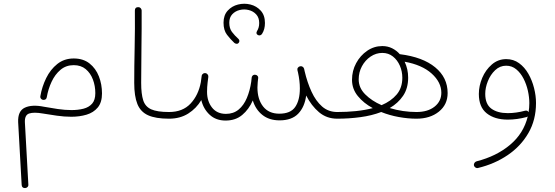

<svg xmlns="http://www.w3.org/2000/svg" viewBox="-20 -630 2925 1012"><path d="M368.7 -321.8Q418.5 -321.8 451.7 -295.7Q484.9 -269.5 501.2 -227.5Q517.6 -185.5 517.6 -137.7Q517.6 -90.3 495.4 -63.5Q473.1 -36.6 436.3 -25.6Q399.4 -14.6 356 -14.6Q318.8 -14.6 279.5 -20.3Q240.2 -25.9 205.6 -31.7Q158.2 -40 133.5 -31.7Q108.9 -23.4 111.3 16.6L129.4 342.3Q130.4 350.1 125 355.7Q119.6 361.3 111.8 361.3Q95.2 361.3 94.2 344.7L75.7 14.2Q73.2 -44.9 110.8 -62.5Q148.4 -80.1 211.4 -67.4Q246.6 -61 284.4 -55.4Q322.3 -49.8 356.9 -49.8Q391.6 -49.8 420.2 -57.1Q448.7 -64.5 465.6 -83.7Q482.4 -103 482.4 -139.2Q482.4 -177.2 469.7 -210.9Q457 -244.6 431.9 -265.6Q406.7 -286.6 368.7 -286.6Q328.1 -286.6 299.1 -262.2Q270 -237.8 252 -199.2Q233.9 -160.6 226.6 -117.7Q224.1 -103.5 209.5 -103.5Q201.7 -103.5 196.3 -109.6Q190.9 -115.7 192.9 -124Q201.2 -172.9 223.4 -218.3Q245.6 -263.7 282 -292.7Q318.4 -321.8 368.7 -321.8Z M687.5 -192.9Q687.5 -280.3 689.7 -380.1Q691.9 -480 690.9 -574.2Q690.9 -592.3 708 -592.3Q715.8 -592.8 720.9 -587.6Q726.1 -582.5 726.6 -575.2Q727.1 -481 725.6 -381.1Q724.1 -281.2 724.1 -193.4Q724.1 -134.8 734.9 -101.3Q745.6 -67.9 777.1 -53.7Q808.6 -39.6 870.6 -39.6H871.1Q888.7 -39.6 888.7 -22Q888.7 -4.4 871.1 -4.4H870.6Q800.3 -4.4 760.5 -22.5Q720.7 -40.5 704.1 -81.8Q687.5 -123 687.5 -192.9Z M853.5 -22Q853.5 -39.6 871.1 -39.6Q942.9 -39.6 984.4 -84Q1025.9 -128.4 1038.6 -196.8Q1040 -209.5 1043 -229.5Q1043.9 -237.3 1050.3 -241.2Q1050.3 -241.7 1050.8 -242.2Q1051.3 -242.2 1051.8 -242.7Q1052.7 -243.2 1053.2 -243.2Q1053.2 -243.2 1053.7 -243.2Q1054.7 -244.1 1055.7 -244.1Q1055.7 -244.1 1056.2 -244.1Q1057.1 -244.6 1058.1 -244.6Q1058.1 -244.6 1058.6 -244.6Q1059.6 -244.6 1060.1 -244.6Q1060.5 -244.6 1060.1 -244.6Q1061 -244.6 1062.5 -244.6Q1064.5 -244.1 1066.4 -243.7Q1066.9 -243.7 1066.9 -243.2Q1067.9 -243.2 1068.4 -242.7Q1068.8 -242.2 1069.3 -242.2Q1069.8 -241.7 1070.8 -241.2Q1070.8 -241.2 1071.3 -240.7Q1071.8 -240.2 1072.3 -239.7Q1072.8 -239.3 1073.2 -238.8Q1073.7 -238.8 1073.7 -238.3Q1074.2 -237.8 1074.7 -236.8Q1075.2 -236.8 1075.2 -236.3Q1075.7 -235.8 1076.2 -234.9Q1076.2 -234.9 1076.2 -234.4Q1076.7 -233.4 1077.1 -232.4Q1077.1 -231.9 1077.6 -231.4Q1077.6 -231 1077.6 -230Q1078.6 -227.1 1078.1 -224.1L1077.6 -221.7Q1076.7 -208 1074.2 -194.3Q1071.3 -170.4 1071.3 -146Q1071.3 -96.7 1097.4 -63.2Q1123.5 -29.8 1170.9 -29.8Q1210.4 -29.8 1237.8 -52.5Q1265.1 -75.2 1281.2 -113.8Q1297.4 -152.3 1304.2 -199.2Q1305.2 -209.5 1306.6 -221.2L1307.1 -223.1Q1307.1 -223.1 1307.1 -223.6Q1307.6 -224.6 1307.6 -225.1Q1307.6 -225.6 1308.1 -226.6Q1308.6 -227.1 1308.6 -227.5Q1309.1 -228 1309.6 -228.5Q1310.1 -229.5 1310.5 -230.5Q1310.5 -230.5 1310.5 -230.5Q1316.9 -237.3 1326.2 -235.8Q1333 -235.4 1337.6 -229.7Q1342.3 -224.1 1340.8 -216.3L1340.3 -214.4Q1339.4 -205.1 1338.4 -196.3Q1336.9 -181.6 1336.9 -168.9Q1336.9 -106.9 1366.7 -68.8Q1396.5 -30.8 1452.1 -30.8Q1511.7 -30.8 1536.1 -66.4Q1560.5 -102.1 1560.5 -164.1Q1560.5 -203.1 1550.8 -247.6Q1549.3 -253.4 1547.9 -259.3Q1545.9 -267.1 1550 -272.9Q1554.2 -278.8 1560.5 -280.3Q1567.4 -282.7 1574.2 -278.8Q1581.1 -274.9 1583 -267.1Q1584.5 -260.3 1585.9 -253.9Q1599.6 -195.3 1622.1 -146.5Q1644.5 -97.7 1677.7 -68.6Q1710.9 -39.6 1757.8 -39.6H1758.3Q1775.9 -39.6 1775.9 -22Q1775.9 -4.4 1758.3 -4.4H1757.8Q1701.7 -4.4 1661.4 -38.6Q1621.1 -72.8 1593.8 -126.5Q1585.9 -66.4 1552 -31Q1518.1 4.4 1453.6 4.4Q1398.9 4.4 1363 -24.2Q1327.1 -52.7 1312.5 -100.6Q1292 -53.7 1256.8 -24.2Q1221.7 5.4 1168.9 5.4Q1118.2 5.4 1085.2 -25.1Q1052.2 -55.7 1041 -102.5Q1015.1 -58.6 972.2 -31.5Q929.2 -4.4 871.1 -4.4Q863.8 -4.4 858.6 -9.5Q853.5 -14.6 853.5 -22ZM1158.2 -510.3Q1158.2 -549.8 1180.2 -574Q1202.1 -598.1 1234.9 -606.2Q1267.6 -614.3 1300 -606.2Q1332.5 -598.1 1354.5 -573.7Q1376.5 -549.3 1376.5 -508.8Q1376.5 -475.1 1361.3 -451.7Q1357.9 -446.3 1351.8 -444.1Q1345.7 -441.9 1339.4 -445.3Q1327.1 -452.1 1334.5 -465.8Q1339.8 -474.1 1343 -484.6Q1346.2 -495.1 1346.2 -508.8Q1346.2 -537.1 1330.3 -554.2Q1314.5 -571.3 1291 -577.1Q1267.6 -583 1243.9 -577.4Q1220.2 -571.8 1204.3 -554.9Q1188.5 -538.1 1188.5 -510.3Q1188.5 -480.5 1202.6 -461.7Q1216.8 -442.9 1237.8 -423.8Q1242.2 -419.4 1241.7 -413.1Q1241.2 -406.7 1236.8 -402.8Q1232.9 -398.4 1226.6 -399.2Q1220.2 -399.9 1215.3 -403.8Q1194.3 -423.3 1176.3 -447Q1158.2 -470.7 1158.2 -510.3Z M1740.7 -22Q1740.7 -39.6 1758.3 -39.6Q1808.1 -39.6 1855.7 -44.4Q1903.3 -49.3 1944.8 -60.1Q1897 -85.9 1866.2 -123.5Q1835.4 -161.1 1835.4 -209.5Q1835.4 -256.8 1857.2 -297.1Q1878.9 -337.4 1915.3 -362.3Q1951.7 -387.2 1995.1 -387.2Q2023.4 -387.2 2046.9 -375.5Q2070.3 -363.8 2087.4 -344.2H2088.9Q2208.5 -329.1 2273.9 -275.1Q2339.4 -221.2 2339.4 -139.6Q2339.4 -78.6 2293.2 -41.5Q2247.1 -4.4 2175.3 -4.4Q2130.4 -4.4 2081.8 -13.2Q2033.2 -22 1989.3 -39.6Q1939.5 -20.5 1879.6 -12.5Q1819.8 -4.4 1758.3 -4.4Q1751 -4.4 1745.8 -9.5Q1740.7 -14.6 1740.7 -22ZM1870.6 -211.4Q1870.6 -167 1905 -132.6Q1939.5 -98.1 1991.2 -75.7Q2041 -96.7 2070.8 -131.8Q2100.6 -167 2100.6 -220.2Q2100.6 -253.9 2087.6 -283.7Q2074.7 -313.5 2051 -332.3Q2027.3 -351.1 1995.1 -351.1Q1961.9 -351.1 1933.3 -331.8Q1904.8 -312.5 1887.7 -280.8Q1870.6 -249 1870.6 -211.4ZM2131.3 -220.7Q2131.3 -164.6 2104.7 -125.2Q2078.1 -85.9 2034.2 -60.5Q2103.5 -39.6 2175.3 -39.6Q2234.9 -39.6 2270.5 -67.9Q2306.2 -96.2 2306.2 -141.1Q2306.2 -196.3 2255.4 -242.2Q2204.6 -288.1 2112.8 -304.7Q2131.3 -265.6 2131.3 -220.7Z M2648.4 -318.4Q2686.5 -318.4 2715.8 -297.1Q2745.1 -275.9 2764.9 -241.2Q2784.7 -206.5 2794.9 -166Q2805.2 -125.5 2805.2 -86.9Q2805.2 2 2765.1 71.3Q2725.1 140.6 2656 187.5Q2586.9 234.4 2499.5 255.4Q2492.2 257.3 2485.8 252.9Q2479.5 248.5 2478 242.2Q2476.6 234.4 2481 228.3Q2485.4 222.2 2492.2 220.2Q2596.2 193.8 2668.2 133.5Q2740.2 73.2 2761.7 -16.1Q2759.3 -14.2 2756.3 -13.2Q2704.6 0.5 2656.7 0.5Q2587.4 0.5 2545.7 -32.5Q2503.9 -65.4 2503.9 -134.8Q2503.9 -177.2 2521.7 -219.5Q2539.6 -261.7 2572.3 -290Q2605 -318.4 2648.4 -318.4ZM2537.6 -135.3Q2537.6 -81.1 2569.8 -57.4Q2602.1 -33.7 2656.7 -33.7Q2699.7 -33.7 2747.6 -46.4Q2759.8 -49.8 2766.1 -38.6Q2770 -62 2770 -86.4Q2770 -117.2 2762.5 -151.4Q2754.9 -185.5 2739.5 -215.6Q2724.1 -245.6 2701.2 -264.6Q2678.2 -283.7 2647.9 -283.7Q2614.7 -283.7 2589.8 -260Q2564.9 -236.3 2551.3 -201.9Q2537.6 -167.5 2537.6 -135.3Z"/></svg>

Font: Mikhak-FD ExtraLight
Style: Regular
Weight: 200
Designer: Amin Abedi
Version: Version 3.2